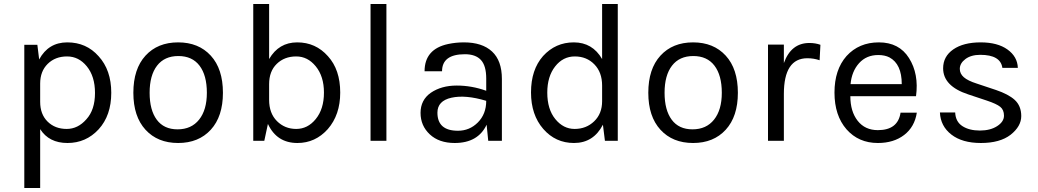

<svg xmlns="http://www.w3.org/2000/svg" viewBox="-20 -701 5166 956"><path d="M101 -478H166L175 -405Q221 -490 315 -490Q410 -490 471 -421Q534 -352 534 -239Q534 -126 471 -57Q408 11 316 11Q224 11 180 -58V235H101ZM180 -285V-194Q180 -132 217 -95.5Q254 -59 312 -59Q368 -59 410 -107Q453 -154 453 -238Q453 -321 412 -371Q372 -420 314 -420Q255 -420 217.5 -383Q180 -346 180 -285Z M1090 -239Q1090 -121 1029.5 -55Q969 11 867 11Q765 11 704.5 -55Q644 -121 644 -239Q644 -358 704.5 -424Q765 -490 867 -490Q969 -490 1029.5 -424Q1090 -358 1090 -239ZM1010 -239Q1010 -326 973.5 -374Q937 -422 868 -422Q799 -422 762 -374Q725 -326 725 -239Q725 -153 760.5 -105Q796 -57 864 -57Q933 -57 971.5 -105.5Q1010 -154 1010 -239Z M1241 -681H1320V-407Q1368 -490 1460 -490Q1552 -490 1613 -421Q1674 -354 1674 -240Q1674 -129 1612 -58Q1550 11 1461 11Q1358 11 1314 -84L1296 0H1241ZM1320 -282V-204Q1320 -137 1359 -98Q1398 -59 1455 -59Q1512 -59 1552 -108Q1593 -158 1593 -240Q1593 -321 1552 -371Q1512 -420 1455 -420Q1396 -420 1358 -383Q1320 -346 1320 -282Z M1904 0H1825V-681H1904Z M2401 -249V-310Q2401 -374 2374.5 -402.5Q2348 -431 2295 -431Q2181 -431 2181 -346H2094Q2094 -457 2212 -482Q2250 -490 2290 -490Q2381 -490 2430 -444.5Q2479 -399 2479 -308V0H2411L2403 -80Q2360 11 2244 11Q2166 11 2120 -32Q2074 -75 2074 -139Q2074 -203 2125 -239Q2178 -275 2254 -275Q2329 -275 2401 -249ZM2401 -199Q2298 -230 2228 -214.5Q2158 -199 2158 -140Q2158 -50 2260 -50Q2318 -50 2359 -91Q2401 -133 2401 -199Z M2978 -407V-681H3056V0H2992L2982 -80Q2935 11 2838 11Q2746 11 2685 -59Q2624 -129 2624 -241Q2624 -354 2684 -422Q2746 -490 2837 -490Q2930 -490 2978 -407ZM2978 -197V-275Q2978 -341 2939.5 -380.5Q2901 -420 2842 -420Q2783 -420 2744 -370Q2705 -320 2705 -240Q2705 -157 2745 -108Q2785 -59 2841 -59Q2899 -59 2938.5 -97Q2978 -135 2978 -197Z M3654 -239Q3654 -121 3593.5 -55Q3533 11 3431 11Q3329 11 3268.5 -55Q3208 -121 3208 -239Q3208 -358 3268.5 -424Q3329 -490 3431 -490Q3533 -490 3593.5 -424Q3654 -358 3654 -239ZM3574 -239Q3574 -326 3537.5 -374Q3501 -422 3432 -422Q3363 -422 3326 -374Q3289 -326 3289 -239Q3289 -153 3324.5 -105Q3360 -57 3428 -57Q3497 -57 3535.5 -105.5Q3574 -154 3574 -239Z M4000 -411Q3883 -411 3883 -233V0H3804V-479H3883V-387Q3919 -487 4010 -487Q4040 -487 4065 -478L4061 -401Q4032 -411 4000 -411Z M4351 -53Q4451 -53 4464 -140H4545Q4534 -69 4482 -29Q4430 11 4351 11Q4255 11 4195 -57Q4135 -126 4135 -240Q4135 -354 4195 -422Q4257 -490 4356 -490Q4457 -490 4506 -412Q4556 -333 4541 -222H4214Q4214 -146 4250.5 -99.5Q4287 -53 4351 -53ZM4409 -415Q4386 -427 4353 -427Q4294 -427 4257.5 -386.5Q4221 -346 4215 -282H4470Q4470 -382 4409 -415Z M5048 -363H4971Q4962 -428 4861 -428Q4815 -428 4787 -407Q4759 -386 4759 -358Q4759 -334 4779 -316.5Q4799 -299 4843 -285L4939 -253Q5001 -232 5032 -204Q5065 -174 5065 -123Q5065 -72 5012 -30Q4959 11 4864 11Q4771 11 4717 -31Q4663 -73 4660 -141H4736Q4738 -95 4772 -73Q4806 -51 4859 -51Q4911 -51 4945 -73Q4979 -95 4979 -125Q4979 -154 4960.5 -169Q4942 -184 4894 -200L4801 -231Q4676 -272 4676 -361Q4676 -420 4726.5 -455Q4777 -490 4863 -490Q4947 -490 4996.5 -454.5Q5046 -419 5048 -363Z"/></svg>

Font: Karla Neue
Style: Regular
Weight: 400
Designer: Jonathan Pinhorn
Foundry: PYRS Fontlab Ltd. / Made with FontLab
Version: Version 1.000;PS 001.001;hotconv 1.0.56